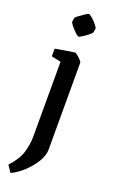

<svg xmlns="http://www.w3.org/2000/svg" viewBox="-163 -691 545 917"><g transform="rotate(20 109.5 -232.0)"><path d="M59 -611Q60 -614 73 -624Q86 -634 100.5 -643.5Q115 -653 118 -653Q123 -653 136.5 -641.5Q150 -630 161.5 -616Q173 -602 172 -596L168 -576Q167 -573 154 -562.5Q141 -552 127 -543Q113 -534 109 -534Q104 -534 91 -546Q78 -558 67 -572Q56 -586 56 -590ZM26 189 3 155Q44 111 56.5 69.5Q69 28 69 -13V-392L21 -402V-441Q21 -441 34.5 -443.5Q48 -446 66.5 -449Q85 -452 100.5 -454.5Q116 -457 119 -457Q123 -457 132.5 -449.5Q142 -442 150.5 -433Q159 -424 159 -419V22Q159 52 138.5 85.5Q118 119 87.5 147Q57 175 26 189Z"/></g></svg>

Font: Grenze Gotisch
Style: Regular
Weight: 400
Designer: Renata Polastri
Foundry: Omnibus-Type
Version: Version 1.001